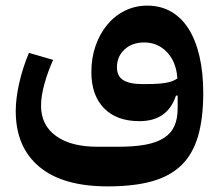

<svg xmlns="http://www.w3.org/2000/svg" viewBox="-20 -430 781 683"><path d="M363 233Q203 233 119.5 163Q36 93 36 -35Q36 -80 48.5 -135Q61 -190 83 -242L169 -217Q150 -175 138 -131.5Q126 -88 126 -54Q126 15 179 53.5Q232 92 326 92H400Q458 92 498 84.5Q538 77 563.5 60.5Q589 44 600.5 18Q612 -8 612 -45V-90H606Q576 1 476 1Q395 1 350 -45Q305 -91 305 -174Q305 -224 320 -267Q335 -310 361.5 -342Q388 -374 424.5 -392Q461 -410 504 -410Q551 -410 588 -389Q625 -368 650.5 -328Q676 -288 689.5 -230Q703 -172 703 -99Q703 -9 684.5 54.5Q666 118 625.5 157.5Q585 197 520.5 215Q456 233 363 233ZM504 -131Q545 -131 570.5 -135.5Q596 -140 611 -151Q607 -210 574 -244.5Q541 -279 493 -279Q450 -279 423 -254Q396 -229 396 -191Q396 -159 418.5 -145Q441 -131 483 -131Z"/></svg>

Font: IBM Plex Arabic SemiBold
Style: Regular
Weight: 600
Designer: Mike Abbink, Paul van der Laan, Pieter van Rosmalen, Wael Morcos, Khajak Apelian
Foundry: Bold Monday
Version: Version 1.0